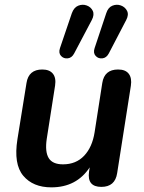

<svg xmlns="http://www.w3.org/2000/svg" viewBox="-20 -796 619 826"><path d="M201 10Q122 10 80 -40Q38 -90 55 -197L94 -439Q103 -497 162 -497Q193 -497 207.5 -479Q222 -461 217 -428L181 -198Q173 -143 189.5 -116Q206 -89 251 -89Q307 -89 342 -126Q377 -163 387 -227L420 -439Q429 -497 488 -497Q520 -497 534 -478.5Q548 -460 543 -427L484 -51Q475 8 416 8Q354 8 363 -57L366 -76Q309 10 201 10ZM448 -566Q438 -547 420.5 -545Q403 -543 391.5 -555.5Q380 -568 387 -589L437 -739Q445 -764 463.5 -771.5Q482 -779 500 -772.5Q518 -766 526.5 -749.5Q535 -733 523 -710ZM299 -566Q289 -547 271.5 -545Q254 -543 242.5 -555.5Q231 -568 238 -589L289 -739Q298 -764 316.5 -771.5Q335 -779 353 -772.5Q371 -766 379 -749.5Q387 -733 375 -710Z"/></svg>

Font: Nunito
Style: Bold Italic
Weight: 700
Italic angle: -9°
Designer: Vernon Adams
Foundry: Vernon Adams
Version: Version 3.601; ttfautohint (v1.8.2.53-6de2)